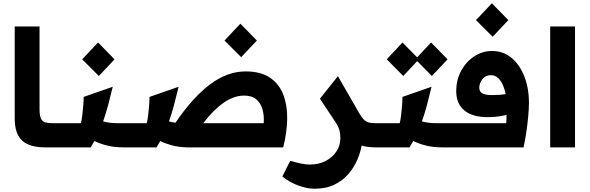

<svg xmlns="http://www.w3.org/2000/svg" viewBox="-20 -902 3609 1175"><path d="M259 0Q160 0 115 -42Q70 -84 70 -177V-740H222V-230Q222 -185 236.5 -166.5Q251 -148 300 -148H338V0Z M338 0V-148H475Q480 -166 483.5 -195.5Q487 -225 489.5 -256Q492 -287 492 -309L670 -371Q656 -312 642 -259.5Q628 -207 611 -159Q651 -148 701 -148H741V0Q679 0 634.5 -11.5Q590 -23 558 -39Q547 -19 535 0ZM585 -437 483 -539 580 -642 681 -539Z M741 0V-148H878Q883 -166 886.5 -195.5Q890 -225 892.5 -256Q895 -287 895 -309L1073 -371Q1059 -312 1045 -259.5Q1031 -207 1014 -159Q1033 -154 1054 -151Q1160 -307 1266 -386Q1372 -465 1483 -465Q1576 -465 1632.5 -426.5Q1689 -388 1714 -322Q1739 -256 1737.5 -173Q1736 -90 1713 0H1124Q1070 -2 1030 -13Q990 -24 961 -39Q950 -19 938 0ZM1474 -317Q1411 -317 1347.5 -272.5Q1284 -228 1224 -148H1594Q1597 -196 1586 -234Q1575 -272 1548 -294.5Q1521 -317 1474 -317ZM1456 -552 1354 -654 1451 -757 1552 -654Z M1904 253Q1860 253 1806 233.5Q1752 214 1708 178L1756 82Q1831 105 1876 105Q1931 105 1973 83Q2015 61 2039 24.5Q2063 -12 2063 -57Q2063 -84 2057.5 -103.5Q2052 -123 2042 -141L1938 -298L2048 -436L2175 -215Q2190 -189 2202.5 -174.5Q2215 -160 2232.5 -154Q2250 -148 2279 -148H2289V0H2279Q2231 0 2193 -11Q2186 30 2166.5 76Q2147 122 2112.5 162.5Q2078 203 2026.5 228Q1975 253 1904 253Z M2289 0V-148H2426Q2431 -166 2434.5 -195.5Q2438 -225 2440.5 -256Q2443 -287 2443 -309L2621 -371Q2607 -312 2593 -259.5Q2579 -207 2562 -159Q2602 -148 2652 -148H2692V0Q2630 0 2585.5 -11.5Q2541 -23 2509 -39Q2498 -19 2486 0ZM2448 -437 2347 -539 2443 -642 2533 -551 2618 -642 2719 -539 2623 -437 2533 -528Z M2692 0V-148H3078Q3079 -161 3079.5 -172Q3080 -183 3080 -199Q3026 -185 2964 -185Q2872 -185 2822 -226Q2772 -267 2772 -344Q2772 -413 2802 -468.5Q2832 -524 2882 -557Q2932 -590 2992 -590Q3059 -590 3109.5 -548.5Q3160 -507 3188.5 -435Q3217 -363 3217 -272Q3217 -237 3212.5 -188.5Q3208 -140 3200.5 -90Q3193 -40 3184 0ZM2913 -365Q2913 -340 2933.5 -330Q2954 -320 2993 -320Q3016 -320 3036 -321.5Q3056 -323 3075 -326Q3069 -354 3058 -380.5Q3047 -407 3028.5 -424.5Q3010 -442 2983 -442Q2951 -442 2932 -417Q2913 -392 2913 -365ZM2995 -677 2893 -779 2990 -882 3091 -779Z M3347 -740H3499V0H3347Z"/></svg>

Font: Readex Pro bold
Style: Bold
Weight: 700
Designer: Bonnie Shaver-Troup, Thomas Jockin
Foundry: Lexend
Version: Version 1.200; ttfautohint (v1.8.3)